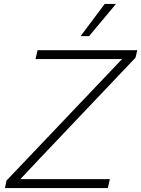

<svg xmlns="http://www.w3.org/2000/svg" viewBox="-20 -952 715 972"><path d="M13 -38 598 -653H160L170 -698H675L666 -660L176 -144L83 -45H536L526 0H5ZM510 -932H567L431 -769H388Z"/></svg>

Font: Azeret Mono Thin
Style: Italic
Weight: 100
Italic angle: -12°
Designer: Martin Vácha
Foundry: Displaay
Version: Version 1.000; Glyphs 3.0.3, build 3074